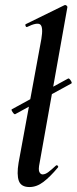

<svg xmlns="http://www.w3.org/2000/svg" viewBox="-20 -746 310 775"><path d="M41 -285Q37 -284 30.5 -294Q24 -304 28 -305L255 -429Q259 -431 265.5 -421Q272 -411 268 -409ZM99 9Q65 9 56 -16Q47 -41 55 -89L147 -589Q155 -637 142.5 -647Q130 -657 89 -637Q85 -636 83 -642Q81 -648 85 -649L240 -725Q245 -727 249 -723Q253 -719 252 -717L140 -89Q134 -61 139 -51.5Q144 -42 152 -42Q163 -42 176 -52Q189 -62 205 -77Q209 -81 213 -77Q217 -73 213 -69Q182 -32 155 -11.5Q128 9 99 9Z"/></svg>

Font: Cormorant Garamond Light
Style: Italic
Weight: 300
Italic angle: -10°
Designer: Christian Thalmann (Catharsis Fonts)
Foundry: Catharsis Fonts
Version: Version 4.001